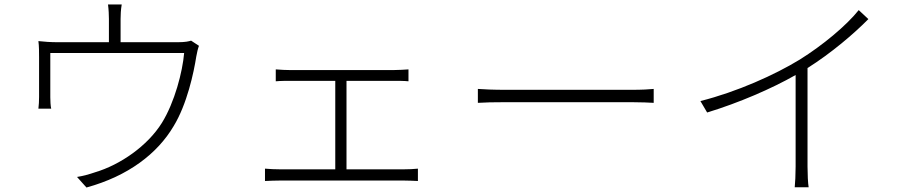

<svg xmlns="http://www.w3.org/2000/svg" viewBox="-20 -811 4040 855"><path d="M831 -630C821 -627 806 -623 771 -623H517V-727C517 -743 518 -768 522 -791H461C464 -768 465 -743 465 -727V-623H239C206 -623 177 -625 151 -628C154 -607 154 -576 154 -556V-379C154 -364 153 -340 151 -327H208C205 -339 204 -363 204 -378V-575H800C793 -492 758 -356 701 -264C637 -161 515 -77 404 -44C378 -35 349 -27 323 -23L365 24C551 -27 681 -127 753 -249C813 -347 843 -488 854 -559C857 -577 862 -597 866 -607Z M1523 -57V-451H1733C1755 -451 1780 -451 1799 -449V-502C1781 -501 1758 -499 1733 -499H1271C1258 -499 1229 -500 1208 -502V-449C1229 -451 1259 -451 1271 -451H1473V-57H1226C1205 -57 1182 -58 1160 -60V-5C1183 -6 1206 -7 1226 -7H1779C1794 -7 1821 -6 1841 -5V-60C1822 -58 1801 -57 1779 -57Z M2108 -353C2135 -355 2180 -356 2235 -356H2790C2836 -356 2873 -354 2891 -353V-415C2871 -413 2841 -411 2789 -411H2235C2176 -411 2134 -413 2108 -415Z M3804 -766C3749 -697 3643 -609 3542 -546C3431 -478 3262 -402 3099 -361L3129 -310C3270 -353 3416 -416 3523 -477V-69C3523 -36 3521 6 3519 23H3581C3578 6 3576 -36 3576 -69V-508C3681 -574 3783 -661 3847 -726Z"/></svg>

Font: Genne Gothic Light
Style: Regular
Weight: 300
Designer: Ryoko NISHIZUKA (kana & ideographs); Paul D. Hunt (Latin, Greek & Cyrillic); Wenlong ZHANG (bopomofo); Sandoll Communica
Foundry: Adobe Systems Incorporated
Version: Version 1.004;PS 1.004;hotconv 16.6.51;makeotf.lib2.5.65220